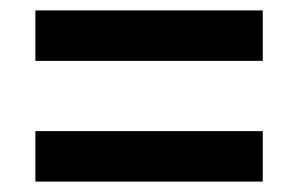

<svg xmlns="http://www.w3.org/2000/svg" viewBox="-20 -515 549 369"><path d="M48 -398V-495H485V-398ZM48 -166V-263H485V-166Z"/></svg>

Font: Source Sans 3 ExtraLight
Style: Bold Italic
Weight: 700
Italic angle: -11°
Version: Version 3.052;hotconv 1.1.0;makeotfexe 2.6.0